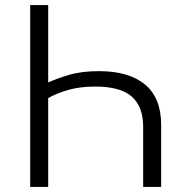

<svg xmlns="http://www.w3.org/2000/svg" viewBox="-20 -733 719 753"><path d="M98.5 0V-713H169V-409.5Q201 -424.5 250.2 -439.2Q299.5 -454 368 -454Q485.5 -454 548.8 -401.5Q612 -349 612 -243V0H541.5V-235.5Q541.5 -314.5 497 -354Q452.5 -393.5 353.5 -393.5Q295 -393.5 249.5 -380.8Q204 -368 169 -348.5V0Z"/></svg>

Font: Heraclito Light
Style: Regular
Weight: 300
Designer: Kostas Bartsokas (font) & Cristiano Sobral (main changes)
Foundry: Kostas Bartsokas (font) & Cristiano Sobral (main changes)
Version: Version 1.00;July 8, 2020;FontCreator 13.0.0.2655 64-bit